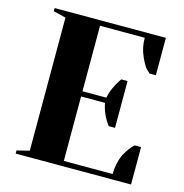

<svg xmlns="http://www.w3.org/2000/svg" viewBox="-104 -796 853 892"><g transform="rotate(15 322.5 -350.0)"><path d="M275 -360H390Q394 -384 405.5 -409Q417 -434 426 -447L435 -460H465V-235H435Q400 -280 390 -335H275V-25H510Q510 -54 516.5 -81Q523 -108 532.5 -125Q542 -142 552 -155Q562 -168 568 -174L575 -180H605V0H50V-15L110 -30V-670L50 -685V-700H585V-520H555Q548 -526 537 -537Q526 -548 508 -588Q490 -628 490 -675H275Z"/></g></svg>

Font: Yeseva One
Style: Regular
Weight: 400
Designer: Jovanny Lemonad
Foundry: Jovanny Lemonad
Version: Version 2.000